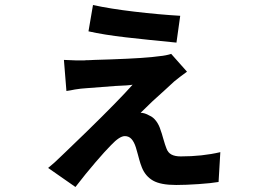

<svg xmlns="http://www.w3.org/2000/svg" viewBox="-20 -674 1040 766"><path d="M699 -611 684 -504Q570 -515 482.5 -525Q395 -535 333 -549L351 -654Q419 -639 516.5 -627.5Q614 -616 699 -611ZM699 -368Q692 -363 675 -349L637 -314Q589 -272 541 -224Q557 -224 576 -213Q591 -207 603 -191Q615 -175 621 -154Q625 -144 631 -122Q639 -94 644 -82Q650 -65 664 -57.5Q678 -50 701 -50Q787 -50 859 -67L852 52Q823 57 772 60.5Q721 64 683 64Q621 64 590.5 46.5Q560 29 546 -6Q540 -21 535.5 -37.5Q531 -54 530 -58Q523 -84 522 -86Q515 -108 504.5 -119.5Q494 -131 478 -131Q457 -131 423 -95Q400 -72 360.5 -26Q321 20 281 72L172 -4Q197 -24 219 -46L241 -67Q310 -133 327 -150Q456 -276 509 -336Q494 -333 440 -331L323 -322Q304 -321 279 -317Q260 -313 245 -311L235 -435Q292 -432 316 -433Q321 -434 337 -434L357 -435Q373 -435 421 -437Q564 -442 617 -450Q629 -451 641.5 -453.5Q654 -456 663 -459L726 -388Z"/></svg>

Font: Merged Yaku Han JP
Style: Bold
Weight: 700
Designer: Ryoko NISHIZUKA 西塚涼子 (kana, bopomofo & ideographs); Paul D. Hunt (Latin, Greek & Cyrillic); Sandoll Communications 산돌커뮤니
Foundry: Adobe
Version: Version 2.004